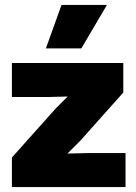

<svg xmlns="http://www.w3.org/2000/svg" viewBox="-20 -754 550 774"><path d="M228 -734H411L308 -559H165ZM28 0V-119L204 -316L253 -365L178 -363H28V-500H477V-381L303 -186L252 -135L337 -137H486V0Z"/></svg>

Font: Elaine Sans ExtraBold
Style: Regular
Weight: 800
Designer: Wei Huang
Foundry: Wei Huang
Version: Version 2.001;December 24, 2019;FontCreator 12.0.0.2547 64-b